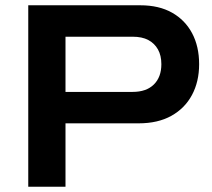

<svg xmlns="http://www.w3.org/2000/svg" viewBox="-20 -707 803 727"><path d="M87 0V-687H511Q582 -687 631.5 -659Q681 -631 707.5 -581Q734 -531 734 -464Q734 -398 707 -347.5Q680 -297 629 -268.5Q578 -240 505 -240H228V0ZM228 -359H482Q534 -359 562.5 -387Q591 -415 591 -464Q591 -497 578 -520Q565 -543 541.5 -555.5Q518 -568 482 -568H228Z"/></svg>

Font: Archivo SemiExpanded SemiBold
Style: Regular
Weight: 600
Width: 6
Designer: Hector Gatti
Foundry: Omnibus-Type
Version: Version 2.001